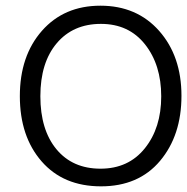

<svg xmlns="http://www.w3.org/2000/svg" viewBox="-20 -656 667 685"><path d="M340.1 -570.8Q240.7 -570.8 182.4 -501.7Q124 -432.6 124 -312.7Q124 -192.9 181.4 -123.5Q238.8 -54.2 338.6 -54.2Q438.5 -54.2 496.8 -127Q555.2 -199.7 555.2 -312.3Q555.2 -424.8 497.3 -497.8Q439.5 -570.8 340.1 -570.8ZM340.3 8.8Q206.1 8.8 128.4 -80.3Q50.8 -169.4 50.8 -313Q50.8 -456.5 129.6 -546.1Q208.5 -635.7 338.4 -635.7Q468.3 -635.7 547.9 -545.7Q627.4 -455.6 627.4 -314.2Q627.4 -172.9 551 -82Q474.6 8.8 340.3 8.8Z"/></svg>

Font: RIT Meera New
Style: Regular
Weight: 400
Designer: Hussain K H
Foundry: RIT
Version: 1.6.2